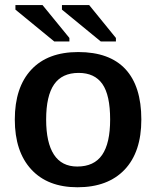

<svg xmlns="http://www.w3.org/2000/svg" viewBox="-20 -749 633 778"><path d="M552.7 -264.6Q552.7 -132.8 484.9 -61.5Q417 9.8 293.9 9.8Q173.3 9.8 106.7 -62.5Q40 -134.8 40 -264.6Q40 -395 106.7 -466.6Q173.3 -538.1 296.9 -538.1Q423.8 -538.1 488.3 -468.8Q552.7 -399.4 552.7 -264.6ZM426.3 -264.6Q426.3 -363.8 394.8 -408.7Q363.3 -453.6 298.8 -453.6Q231.4 -453.6 199.2 -407Q167 -360.4 167 -264.6Q167 -170.9 198.5 -122.6Q230 -74.2 293 -74.2Q361.3 -74.2 393.8 -121.3Q426.3 -168.5 426.3 -264.6ZM388.2 -581.1 231 -710V-728.5H341.3L449.7 -595.2V-581.1ZM199.7 -581.1 42.5 -710V-728.5H152.3L261.2 -595.2V-581.1Z"/></svg>

Font: Arimo SemiBold
Style: Regular
Weight: 600
Designer: Steve Matteson
Foundry: Monotype Imaging Inc.
Version: Version 1.33